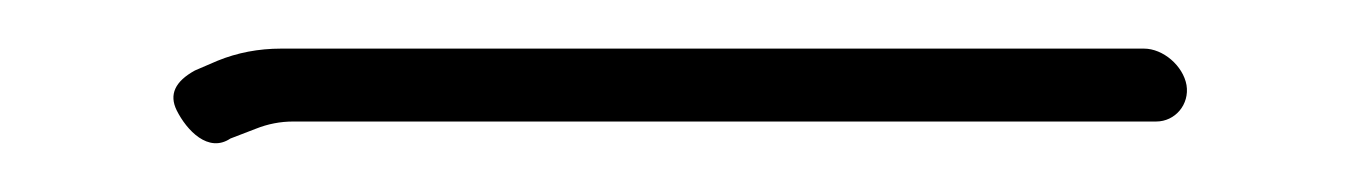

<svg xmlns="http://www.w3.org/2000/svg" viewBox="-20 -28 557 79"><path d="M468.2 7C466.8 -0.9 458.6 -8 450.7 -8H95.7C86.3 -8 77.6 -6.3 69.5 -3L60.2 1C52 5.5 49.5 10.9 52.7 17.4C56.8 25.6 65.7 35.1 74.8 29L85.2 25C90.2 23 95.3 22 100.7 22H455.7C463.6 22 469.5 14.9 468.2 7Z"/></svg>

Font: MewTooHand
Style: Lta
Weight: 400
Designer: Mew Too, Robert Jablonski
Version: Version 0.77